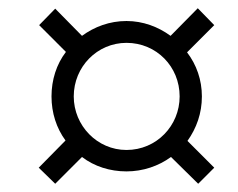

<svg xmlns="http://www.w3.org/2000/svg" viewBox="-20 -592 577 466"><path d="M114 -146 179 -211C209 -188 247 -176 287 -176C327 -176 365 -189 395 -211L461 -146L500 -185L435 -250C457 -281 470 -317 470 -358C470 -398 457 -435 434 -465L500 -531L460 -572L394 -505C364 -527 327 -541 287 -541C246 -541 209 -527 179 -505L114 -571L75 -531L140 -466C117 -436 105 -398 105 -358C105 -318 117 -281 139 -251L74 -185ZM287 -228C216 -228 159 -287 159 -358C159 -430 216 -488 287 -488C360 -488 416 -430 416 -358C416 -287 360 -228 287 -228Z"/></svg>

Font: Noto Serif Display SemiCondensed
Style: Italic
Weight: 400
Width: 4
Italic angle: -12°
Designer: Monotype Design Team
Foundry: Monotype Imaging Inc.
Version: Version 2.009